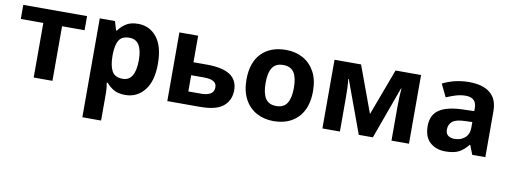

<svg xmlns="http://www.w3.org/2000/svg" viewBox="-63 -910 3993 1503"><g transform="rotate(10 1933.5 -158.5)"><path d="M530 -434H351V0H202V-434H23V-546H530Z M935 -556Q1027 -556 1084 -484.5Q1141 -413 1141 -274Q1141 -135 1082 -62.5Q1023 10 931 10Q872 10 837 -11.5Q802 -33 780 -60H772Q780 -18 780 20V240H631V-546H752L773 -475H780Q802 -508 839 -532Q876 -556 935 -556ZM887 -437Q829 -437 805.5 -401Q782 -365 780 -291V-275Q780 -196 803.5 -153.5Q827 -111 889 -111Q940 -111 964.5 -153.5Q989 -196 989 -276Q989 -437 887 -437Z M1518 -335Q1644 -335 1704.5 -295Q1765 -255 1765 -174Q1765 -95 1709 -47.5Q1653 0 1524 0H1264V-546H1413V-335ZM1616 -172Q1616 -232 1515 -232H1413V-103H1517Q1561 -103 1588.5 -119Q1616 -135 1616 -172Z M2374 -274Q2374 -138 2302.5 -64Q2231 10 2108 10Q2032 10 1972.5 -23Q1913 -56 1879 -119.5Q1845 -183 1845 -274Q1845 -410 1916 -483Q1987 -556 2111 -556Q2188 -556 2247 -523Q2306 -490 2340 -427.5Q2374 -365 2374 -274ZM1997 -274Q1997 -193 2023.5 -151.5Q2050 -110 2110 -110Q2169 -110 2195.5 -151.5Q2222 -193 2222 -274Q2222 -355 2195.5 -395.5Q2169 -436 2109 -436Q2050 -436 2023.5 -395.5Q1997 -355 1997 -274Z M3185 -546V0H3046V-268Q3046 -308 3047.5 -346Q3049 -384 3052 -416H3049L2898 0H2786L2633 -417H2629Q2633 -384 2634.5 -346.5Q2636 -309 2636 -264V0H2497V-546H2708L2844 -176L2982 -546Z M3565 -557Q3675 -557 3733.5 -509.5Q3792 -462 3792 -364V0H3688L3659 -74H3655Q3620 -30 3581 -10Q3542 10 3474 10Q3401 10 3353 -32.5Q3305 -75 3305 -163Q3305 -250 3366 -291.5Q3427 -333 3549 -337L3644 -340V-364Q3644 -407 3621.5 -427Q3599 -447 3559 -447Q3519 -447 3481 -435.5Q3443 -424 3405 -407L3356 -508Q3400 -531 3453.5 -544Q3507 -557 3565 -557ZM3586 -251Q3514 -249 3486 -225Q3458 -201 3458 -162Q3458 -128 3478 -113.5Q3498 -99 3530 -99Q3578 -99 3611 -127.5Q3644 -156 3644 -208V-253Z"/></g></svg>

Font: TSCustom
Style: Regular
Weight: 400
Designer: Monotype Design Team
Foundry: Monotype Imaging Inc.
Version: Version 2.004; ttfautohint (v1.8.3) -l 8 -r 50 -G 200 -x 14 